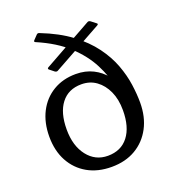

<svg xmlns="http://www.w3.org/2000/svg" viewBox="-139 -867 880 981"><g transform="rotate(-20 300.5 -376.5)"><path d="M301 9Q226 9 170.5 -22.5Q115 -54 84 -111Q53 -168 53 -245Q53 -321 82.5 -378.5Q112 -436 165.5 -468Q219 -500 289 -500Q341 -500 382 -479.5Q423 -459 451 -423.5Q479 -388 494 -342Q509 -296 509 -245H477Q474 -301 460.5 -366Q447 -431 413.5 -496.5Q380 -562 317 -621Q254 -680 151 -724Q143 -728 150 -735L172 -758Q178 -764 187 -760Q282 -723 346.5 -674.5Q411 -626 451.5 -571Q492 -516 513 -459.5Q534 -403 541.5 -349.5Q549 -296 549 -251Q549 -173 518 -114.5Q487 -56 431.5 -23.5Q376 9 301 9ZM302 -51Q374 -51 413.5 -102Q453 -153 453 -244Q453 -303 433 -347Q413 -391 378.5 -416Q344 -441 298 -441Q227 -441 188 -390.5Q149 -340 149 -249Q149 -160 191.5 -105.5Q234 -51 302 -51ZM209 -547Q202 -543 193 -549L168 -569Q162 -575 170 -580L437 -729Q444 -733 453 -727L480 -706Q486 -701 478 -696Z"/></g></svg>

Font: Hahmlet
Style: Regular
Weight: 400
Designer: Minjoo Ham & Mark Frömberg
Foundry: hypertype
Version: Version 1.002